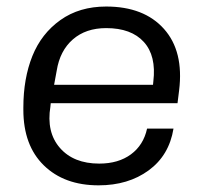

<svg xmlns="http://www.w3.org/2000/svg" viewBox="-20 -553 613 582"><path d="M278.8 8.8Q174.8 8.8 112.8 -51.8Q50.8 -112.3 50.8 -220.2V-227.1Q50.8 -314.9 78.1 -383.1Q105.5 -451.2 163.1 -492.2Q220.7 -533.2 301.8 -533.2Q416.5 -533.2 477.1 -465.3Q537.6 -397.5 522.9 -278.8L518.1 -240.2H133.8Q133.8 -238.8 133.3 -235.4Q132.8 -231.9 132.8 -230Q120.1 -152.3 161.6 -104.7Q203.1 -57.1 280.8 -57.1Q338.9 -57.1 377 -85.2Q415 -113.3 425.8 -163.1H505.9Q492.7 -82 430.7 -36.6Q368.7 8.8 278.8 8.8ZM151.9 -338.9 144 -295.9H443.8L444.8 -306.2Q454.1 -383.8 416 -425.8Q377.9 -467.8 301.8 -467.8Q240.2 -467.8 200.9 -433.6Q161.6 -399.4 151.9 -338.9Z"/></svg>

Font: Hubot Sans
Style: Italic
Weight: 400
Italic angle: -10°
Designer: Deni Anggara
Foundry: GitHub
Version: Version 1.001;gftools[0.9.31]